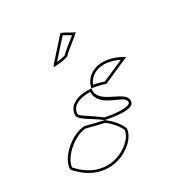

<svg xmlns="http://www.w3.org/2000/svg" viewBox="-179 -1081 1041 1081"><g transform="rotate(-30 341.0 -540.5)"><path d="M26 -244C196 -45 418 -190 418 -288C400 -329 368 -362 334 -388C296 -396 257 -405 219 -416C138 -416 26 -322 26 -244ZM41 -249C46 -316 147 -399 217 -401C255 -390 292 -382 328 -374C359 -350 387 -320 403 -285C402 -263 387 -237 360 -213C291 -152 155 -120 41 -249ZM203 -494C203 -464 272 -436 334 -388C432 -368 515 -365 515 -409C522 -474 357 -480 357 -564C357 -569 357 -575 358 -580C273 -588 203 -558 203 -494ZM218 -494C218 -541 266 -569 342 -566V-564C342 -459 505 -457 500 -411V-406C497 -389 438 -382 340 -402C272 -454 218 -480 218 -494ZM234 -791C234 -786 328 -796 334 -808C340 -820 450 -900 438 -900C425 -900 365 -946 359 -934C352 -924 235 -799 234 -791ZM265 -806C296 -842 351 -902 367 -920C379 -915 399 -901 413 -894C383 -869 334 -833 322 -817C313 -813 285 -808 265 -806ZM358 -580C385 -577 414 -571 443 -560L616 -636C468 -723 370 -656 358 -580ZM377 -593C378 -597 378 -599 380 -602C403 -651 474 -689 582 -637L443 -576C420 -584 398 -590 377 -593Z"/></g></svg>

Font: Ampere
Style: OuLn
Weight: 400
Version: Version 1